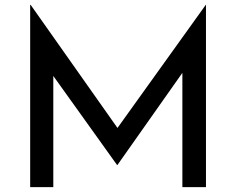

<svg xmlns="http://www.w3.org/2000/svg" viewBox="-20 -766 967 786"><path d="M823.2 -746.1V0H726.6V-467.8L460.9 -90.8H459L198.2 -455.1V0H103.5V-746.1H105.5L460.9 -242.2L822.3 -746.1Z"/></svg>

Font: Josefin Sans CFJ
Style: Regular
Weight: 400
Designer: Santiago Orozco
Foundry: Typemade
Version: Version 2.000